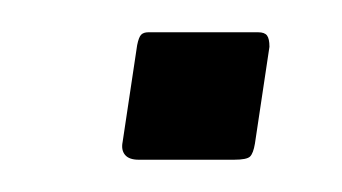

<svg xmlns="http://www.w3.org/2000/svg" viewBox="-20 -433 212 119"><path d="M138 -344Q137 -338 135 -336Q133 -334 125 -334H66Q60 -334 57.5 -337Q55 -340 56 -345L65 -405Q66 -410 67.5 -411.5Q69 -413 72 -413H140Q144 -413 145.5 -411Q147 -409 147 -404Z"/></svg>

Font: Libre Franklin Thin
Style: Italic
Weight: 100
Italic angle: -8°
Designer: Pablo Impallari, Rodrigo Fuenzalida, Nhung Nguyen
Foundry: Impallari Type
Version: Version 3.000